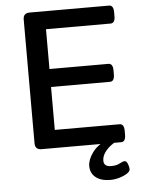

<svg xmlns="http://www.w3.org/2000/svg" viewBox="-59 -747 730 980"><g transform="rotate(-5 306.0 -256.5)"><path d="M130 0Q97 0 97 -33V-667Q97 -700 130 -700H537Q560 -700 560 -664V-644Q560 -608 537 -608H206V-404H508Q531 -404 531 -368V-348Q531 -312 508 -312H206V-92H538Q561 -92 561 -56V-36Q561 0 538 0ZM467 187Q419 187 392 165.5Q365 144 365 107Q365 75 391 39Q417 3 465 -17L520 -10Q482 9 460.5 34.5Q439 60 439 86Q439 117 477 117Q504 117 521 107.5Q538 98 547 98Q557 98 563 114Q569 130 569 141Q569 152 553 162.5Q537 173 513.5 180Q490 187 467 187Z"/></g></svg>

Font: Asap Semi Expanded Medium
Style: Regular
Weight: 500
Width: 6
Designer: Pablo Cosgaya
Foundry: Omnibus-Type
Version: Version 3.001; ttfautohint (v1.8.4.7-5d5b)